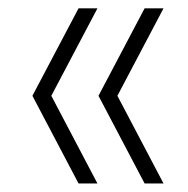

<svg xmlns="http://www.w3.org/2000/svg" viewBox="-20 -511 452 462"><path d="M169 -69.5 58 -280.5 169 -491H214.5L103.5 -280.5L214.5 -69.5ZM328 -69.5 217 -280.5 328 -491H373.5L262.5 -280.5L373.5 -69.5Z"/></svg>

Font: Encode Sans SmCnd XLt
Style: Regular
Weight: 200
Width: 4
Designer: Multiple Designers
Foundry: Impallari Type
Version: Version 3.002; ttfautohint (v1.8.3) -l 8 -r 50 -G 200 -x 14 